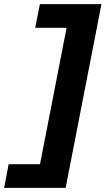

<svg xmlns="http://www.w3.org/2000/svg" viewBox="-62 -758 544 933"><path d="M257 155H110L284 -738H431ZM301 -623H109L132 -738H324ZM150 155H-42L-20 40H172Z"/></svg>

Font: REM SemiBold
Style: Italic
Weight: 600
Italic angle: -11°
Designer: Octavio Pardo
Foundry: Ashler Design
Version: Version 1.005;gftools[0.9.28]